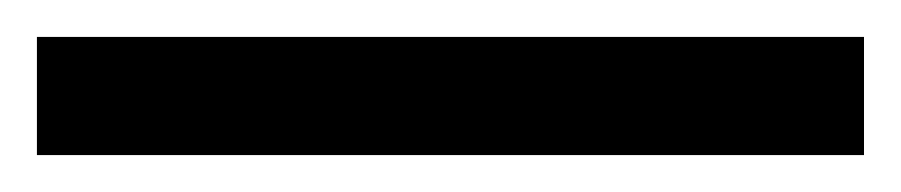

<svg xmlns="http://www.w3.org/2000/svg" viewBox="-22 70 488 104"><path d="M446 154H-2V90H446Z"/></svg>

Font: Noto Sans Medefaidrin
Style: Regular
Weight: 400
Designer: Dalton Maag Ltd
Foundry: Dalton Maag Ltd
Version: Version 1.002; ttfautohint (v1.8.4.7-5d5b)